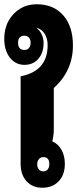

<svg xmlns="http://www.w3.org/2000/svg" viewBox="-35 -873 363 903"><path d="M164 10Q118 10 90 -20.5Q62 -51 62 -103V-514Q189 -539 189 -660Q189 -693 174.5 -715Q160 -737 135 -743Q151 -732 160.5 -712.5Q170 -693 170 -670Q170 -625 145.5 -596.5Q121 -568 80 -568Q38 -568 11.5 -602Q-15 -636 -15 -691Q-15 -738 5 -774.5Q25 -811 59.5 -832Q94 -853 137 -853Q217 -853 262.5 -801Q308 -749 308 -659Q308 -540 218 -459V-263Q218 -239 211 -208Q238 -197 254 -168.5Q270 -140 270 -103Q270 -51 241 -20.5Q212 10 164 10ZM80 -638Q93 -638 101 -647Q109 -656 109 -672Q109 -688 101 -696.5Q93 -705 80 -705Q50 -705 50 -672Q50 -638 80 -638ZM169 -67Q182 -67 189.5 -76.5Q197 -86 197 -101Q197 -134 169 -134Q156 -134 148 -124.5Q140 -115 140 -101Q140 -85 148 -76Q156 -67 169 -67Z"/></svg>

Font: Noto Sans Thai Looped UI Condensed Black
Style: Regular
Weight: 900
Width: 3
Designer: Cadson Demak Team
Foundry: Cadson Demak Co., Ltd.
Version: Version 1.000; ttfautohint (v1.8.4.7-5d5b)